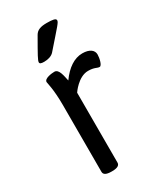

<svg xmlns="http://www.w3.org/2000/svg" viewBox="-186 -799 737 871"><g transform="rotate(-30 183.0 -363.5)"><path d="M212 -729C180 -729 161 -722 150 -703C104 -623 92 -602 92 -592C92 -585 99 -582 115 -582C136 -582 155 -588 166 -600C250 -696 260 -705 260 -716C260 -726 244 -729 212 -729ZM283 -529C241 -529 201 -502 167 -454C161 -480 156 -520 132 -520C119 -520 78 -516 78 -497C78 -492 90 -453 90 -371V-20C90 -6 102 2 130 2H134C162 2 174 -6 174 -20V-386C174 -386 214 -447 266 -447C300 -447 308 -436 321 -436C333 -436 341 -471 341 -490C341 -512 322 -529 283 -529Z"/></g></svg>

Font: Asap
Style: Regular
Weight: 400
Designer: Pablo Cosgaya
Foundry: Pablo Cosgaya
Version: Version 1.007;PS 001.007;hotconv 1.0.70;makeotf.lib2.5.58329